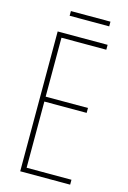

<svg xmlns="http://www.w3.org/2000/svg" viewBox="-125 -888 631 947"><g transform="rotate(15 190.5 -414.0)"><path d="M317 -828H115V-804H317ZM333 0V-25H104V-363H320V-388H104V-689H333V-714H78V0Z"/></g></svg>

Font: Noto Sans Myanmar UI ExtraCondensed Thin
Style: Regular
Weight: 100
Width: 2
Designer: Monotype Design Team
Foundry: Monotype Imaging Inc.
Version: Version 2.103